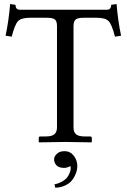

<svg xmlns="http://www.w3.org/2000/svg" viewBox="-20 -693 618 936"><path d="M294.9 43.9Q322.3 43.9 339.6 66.2Q356.9 88.4 356.9 116.7Q356.9 126 354.5 137.5Q352.1 148.9 345 163.8Q337.9 178.7 326.7 190.9Q315.4 203.1 295.2 212.2Q274.9 221.2 249.5 222.2L245.6 205.6Q267.1 201.2 283 191.9Q298.8 182.6 306.4 173.1Q314 163.6 318.6 152.1Q323.2 140.6 324 135.3Q324.7 129.9 324.7 126.5Q324.7 121.1 323.2 116.7Q305.7 125.5 293.9 125.5Q266.6 125.5 255.1 112.8Q243.7 100.1 243.7 84Q243.7 69.8 257.1 56.9Q270.5 43.9 294.9 43.9ZM77.1 -645.5H500.5Q522 -645.5 522 -669.4L548.3 -673.3Q554.7 -593.3 570.3 -519L540.5 -514.2Q525.4 -573.7 509.5 -590.1Q493.7 -606.4 452.1 -606.4H386.2Q358.9 -606.4 348.6 -597.7Q338.4 -588.9 338.4 -564.5V-71.8Q338.4 -48.3 351.1 -38.1Q363.8 -27.8 393.1 -27.8H419.4Q427.7 -27.8 427.7 -19.5V-1L425.8 1Q338.4 -1 299.3 -1L170.9 1L168.9 -1V-19.5Q168.9 -27.8 176.8 -27.8H203.1Q232.9 -27.8 245.4 -38.8Q257.8 -49.8 257.8 -71.8V-566.9Q257.8 -589.8 247.3 -598.1Q236.8 -606.4 209.5 -606.4H125.5Q84 -606.4 68.1 -590.1Q52.2 -573.7 37.1 -514.2L7.3 -519Q22.9 -593.3 29.3 -673.3L55.7 -669.4Q55.7 -645.5 77.1 -645.5Z"/></svg>

Font: Libertinage
Style: b
Weight: 400
Designer: OSP
Foundry: OSP
Version: Version 1.0; 2008; OFL relea